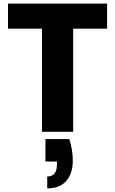

<svg xmlns="http://www.w3.org/2000/svg" viewBox="-20 -722 631 1052"><path d="M229 40H359.9Q378.9 100.6 378.9 158.2Q378.9 228 343.5 269Q308.1 310.1 238.8 310.1V245.1Q292 245.1 292 179.2V163.1H229ZM23.9 -564.9V-702.1H566.9V-564.9H380.9V0H210V-564.9Z"/></svg>

Font: SVN-Poppins
Style: Bold
Weight: 700
Designer: Ninad Kale (Devanagari), Jonny Pinhorn (Latin)
Foundry: Indian Type Foundry
Version: Version 3.200;PS 1.000;hotconv 16.6.54;makeotf.lib2.5.65590